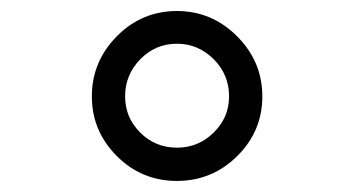

<svg xmlns="http://www.w3.org/2000/svg" viewBox="-20 -744 640 347"><path d="M299.8 -724.1Q362.8 -724.1 408.4 -678.5Q454.1 -632.8 454.1 -569.8Q454.1 -506.8 408.7 -461.9Q363.3 -417 299.8 -417Q235.8 -417 190.9 -462.2Q146 -507.3 146 -569.8Q146 -632.8 191.2 -678.5Q236.3 -724.1 299.8 -724.1ZM299.8 -477.1Q338.4 -477.1 366.2 -504.4Q394 -531.7 394 -569.8Q394 -609.4 366 -637.2Q337.9 -665 299.8 -665Q261.2 -665 233.6 -637Q206.1 -608.9 206.1 -569.8Q206.1 -531.7 233.4 -504.4Q260.7 -477.1 299.8 -477.1Z"/></svg>

Font: Apple Sans Adjectives
Style: Regular
Weight: 400
Monospace: yes
Foundry: Apple Sans Adjectives
Version: Version 0.01